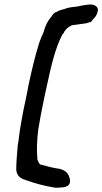

<svg xmlns="http://www.w3.org/2000/svg" viewBox="-20 -741 466 875"><path d="M72 -156C68 -134 66 -112 64 -96L61 -80C58 -42 54 -4 54 32C55 43 58 56 70 66C78 73 91 78 101 81C141 95 180 106 229 114C240 115 248 115 259 113H263C300 111 305 88 295 64C288 42 268 32 250 28H249C217 24 193 16 162 8C156 -1 149 -12 150 -21C147 -59 148 -99 154 -148L165 -212C174 -261 185 -311 196 -361C214 -444 232 -522 264 -583C266 -585 269 -590 272 -593L273 -597C284 -612 291 -618 308 -626C328 -628 357 -633 374 -635C380 -638 388 -639 396 -642C403 -655 421 -663 426 -693C429 -708 412 -724 383 -720L368 -718C359 -717 350 -715 341 -713C323 -709 306 -710 285 -704L271 -699C259 -697 244 -691 235 -685L234 -686C232 -684 224 -682 214 -665C196 -644 187 -625 178 -593C172 -580 165 -564 159 -547C139 -483 125 -423 110 -353C101 -301 88 -250 79 -197Z"/></svg>

Font: Scribbler
Style: BlkIta
Weight: 900
Designer: Mew Too
Foundry: Cannot Into Space Fonts
Version: Version 1.001